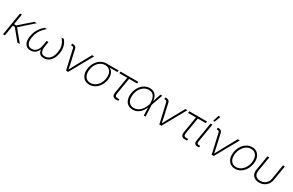

<svg xmlns="http://www.w3.org/2000/svg" viewBox="205 -2286 5861 3841"><g transform="rotate(30 3135.0 -366.0)"><path d="M163.1 -529.3 75.7 0H32.2L119.6 -529.3ZM507.3 -529.3 186.5 -246.1H95.2L102.1 -286.6H174.8L450.7 -529.3ZM365.2 0 157.2 -252.9 192.4 -279.3 420.9 0Z M668.9 6.3Q609.4 6.3 571.5 -23.4Q533.7 -53.2 520.3 -108.4Q506.8 -163.6 519.5 -238.3Q531.7 -311 559.1 -366.5Q586.4 -421.9 621.3 -462.2Q656.2 -502.4 689.9 -529.3H742.2Q707 -500.5 670.2 -460.9Q633.3 -421.4 604.2 -366.9Q575.2 -312.5 563 -238.3Q547.9 -144.5 574.7 -89.1Q601.6 -33.7 673.3 -33.7Q740.2 -33.7 781.7 -81.5Q823.2 -129.4 836.9 -213.9L854.5 -320.8H897.5L879.9 -213.9Q865.7 -129.4 887.9 -81.5Q910.2 -33.7 977.5 -33.7Q1050.3 -33.7 1098.1 -89.1Q1146 -144.5 1161.1 -238.3Q1173.3 -312.5 1162.4 -366.9Q1151.4 -421.4 1127.7 -460.9Q1104 -500.5 1078.6 -529.3H1130.9Q1155.8 -502.4 1177.2 -461.9Q1198.7 -421.4 1207.8 -366Q1216.8 -310.5 1205.1 -238.3Q1192.4 -163.1 1161.1 -108.2Q1129.9 -53.2 1082.5 -23.4Q1035.2 6.3 974.6 6.3Q924.8 6.3 895.3 -13.4Q865.7 -33.2 853.3 -66.7Q840.8 -100.1 841.3 -140.6H849.6Q836.9 -99.6 813.2 -66.2Q789.6 -32.7 753.9 -13.2Q718.3 6.3 668.9 6.3Z M1488.8 0 1384.3 -457.5Q1379.9 -475.6 1366.9 -483.4Q1354 -491.2 1330.6 -491.2H1318.8L1325.7 -530.8H1336.9Q1376 -530.8 1397.9 -516.4Q1419.9 -502 1426.3 -472.2L1491.2 -182.6Q1500 -144 1507.6 -104.5Q1515.1 -64.9 1522.9 -26.4H1510.7Q1531.7 -64.9 1552 -104.2Q1572.3 -143.6 1593.8 -182.6L1785.6 -529.3H1833L1537.1 0Z M2028.3 10.3Q1960 10.3 1913.3 -24.4Q1866.7 -59.1 1847.2 -120.1Q1827.6 -181.2 1840.8 -260.3Q1854 -339.4 1893.8 -399.9Q1933.6 -460.4 1991.7 -494.9Q2049.8 -529.3 2117.7 -529.3H2397.5L2390.6 -489.7H2178.2L2114.3 -488.8Q2057.6 -488.8 2009.5 -459.5Q1961.4 -430.2 1928.5 -378.7Q1895.5 -327.1 1884.8 -260.3Q1873.5 -193.4 1887.7 -141.4Q1901.9 -89.4 1938.5 -59.8Q1975.1 -30.3 2031.7 -30.3Q2088.4 -30.3 2136.2 -59.8Q2184.1 -89.4 2217 -141.4Q2250 -193.4 2260.7 -260.3Q2272 -327.1 2257.8 -378.7Q2243.7 -430.2 2207 -459.5Q2170.4 -488.8 2114.3 -488.8L2114.7 -512.2Q2164.6 -512.2 2204.1 -494.6Q2243.7 -477.1 2269.3 -443.8Q2294.9 -410.6 2304.4 -363.5Q2314 -316.4 2304.2 -257.3Q2291.5 -179.7 2251.7 -119.4Q2211.9 -59.1 2154.1 -24.4Q2096.2 10.3 2028.3 10.3Z M2656.2 2Q2599.6 5.9 2573.7 -23.7Q2547.9 -53.2 2556.6 -108.4L2619.6 -488.8H2436.5L2443.4 -529.3H2853L2846.2 -488.8H2663.1L2600.6 -111.3Q2594.2 -71.8 2609.9 -53.2Q2625.5 -34.7 2663.6 -38.1Q2671.9 -38.1 2680.9 -38.8Q2689.9 -39.6 2698.7 -40L2696.3 -1Q2687 0 2677 0.7Q2667 1.5 2656.2 2Z M3030.8 10.3Q2961.4 10.3 2914.8 -24.9Q2868.2 -60.1 2849.1 -121.8Q2830.1 -183.6 2843.3 -263.7Q2856.9 -343.8 2896.2 -405.3Q2935.5 -466.8 2993.4 -502Q3051.3 -537.1 3119.6 -537.1Q3166 -537.1 3200.2 -521.5Q3234.4 -505.9 3256.8 -477.3Q3279.3 -448.7 3290.8 -410.2Q3302.2 -371.6 3303.2 -325.2H3317.4L3313.5 -267.6L3326.2 0H3284.2L3274.9 -284.7Q3273.4 -332 3264.2 -371.1Q3254.9 -410.2 3236.6 -438.2Q3218.3 -466.3 3189.2 -481.4Q3160.2 -496.6 3118.2 -496.6Q3062.5 -496.6 3013.9 -467Q2965.3 -437.5 2932.1 -385Q2898.9 -332.5 2887.2 -263.2Q2876 -194.3 2889.6 -141.8Q2903.3 -89.4 2939.7 -60.1Q2976.1 -30.8 3032.7 -30.8Q3072.8 -30.8 3108.4 -45.2Q3144 -59.6 3173.8 -87.2Q3203.6 -114.7 3227.3 -153.6Q3251 -192.4 3267.6 -240.7L3364.3 -529.3H3406.7L3312.5 -263.2L3297.4 -202.1H3283.7Q3267.1 -154.3 3242.2 -115.2Q3217.3 -76.2 3185.1 -47.9Q3152.8 -19.5 3114 -4.6Q3075.2 10.3 3030.8 10.3Z M3643.1 0 3538.6 -457.5Q3534.2 -475.6 3521.2 -483.4Q3508.3 -491.2 3484.9 -491.2H3473.1L3480 -530.8H3491.2Q3530.3 -530.8 3552.2 -516.4Q3574.2 -502 3580.6 -472.2L3645.5 -182.6Q3654.3 -144 3661.9 -104.5Q3669.4 -64.9 3677.2 -26.4H3665Q3686 -64.9 3706.3 -104.2Q3726.6 -143.6 3748 -182.6L3939.9 -529.3H3987.3L3691.4 0Z M4244.1 2Q4187.5 5.9 4161.6 -23.7Q4135.7 -53.2 4144.5 -108.4L4207.5 -488.8H4024.4L4031.2 -529.3H4440.9L4434.1 -488.8H4251L4188.5 -111.3Q4182.1 -71.8 4197.8 -53.2Q4213.4 -34.7 4251.5 -38.1Q4259.8 -38.1 4268.8 -38.8Q4277.8 -39.6 4286.6 -40L4284.2 -1Q4274.9 0 4264.9 0.7Q4254.9 1.5 4244.1 2Z M4540.5 1Q4487.3 3.9 4464.1 -19.8Q4440.9 -43.5 4449.2 -96.7L4521 -529.3H4564.5L4493.7 -101.6Q4487.3 -63 4501 -49.6Q4514.6 -36.1 4549.3 -39.1Q4553.7 -39.6 4556.6 -39.6Q4559.6 -39.6 4563 -40L4561 -1Q4556.6 -0.5 4551.3 0Q4545.9 0.5 4540.5 1ZM4539.1 -600.6 4581.5 -742.2H4627L4571.8 -600.6Z M4853 0 4748.5 -457.5Q4744.1 -475.6 4731.2 -483.4Q4718.3 -491.2 4694.8 -491.2H4683.1L4689.9 -530.8H4701.2Q4740.2 -530.8 4762.2 -516.4Q4784.2 -502 4790.5 -472.2L4855.5 -182.6Q4864.3 -144 4871.8 -104.5Q4879.4 -64.9 4887.2 -26.4H4875Q4896 -64.9 4916.3 -104.2Q4936.5 -143.6 4958 -182.6L5149.9 -529.3H5197.3L4901.4 0Z M5395 10.3Q5335.4 10.3 5291.7 -17.1Q5248 -44.4 5224.6 -93Q5201.2 -141.6 5201.2 -205.6Q5201.2 -267.6 5221.2 -326.9Q5241.2 -386.2 5278.6 -433.6Q5315.9 -481 5367.4 -509.3Q5418.9 -537.6 5481 -537.6Q5540.5 -537.6 5583.7 -510.3Q5627 -482.9 5650.6 -434.3Q5674.3 -385.7 5674.3 -321.3Q5674.3 -259.3 5654.1 -200Q5633.8 -140.6 5596.7 -93.3Q5559.6 -45.9 5508.3 -17.8Q5457 10.3 5395 10.3ZM5396 -30.3Q5449.2 -30.3 5492.4 -55.4Q5535.6 -80.6 5566.7 -122.6Q5597.7 -164.6 5614.3 -216.3Q5630.9 -268.1 5630.9 -321.3Q5630.9 -374 5613.3 -413.6Q5595.7 -453.1 5562 -475.1Q5528.3 -497.1 5480 -497.1Q5427.7 -497.1 5384.5 -472.2Q5341.3 -447.3 5310.1 -405.5Q5278.8 -363.8 5261.5 -311.8Q5244.1 -259.8 5244.1 -205.6Q5244.1 -127 5283.9 -78.6Q5323.7 -30.3 5396 -30.3Z M5949.2 8.3Q5890.1 8.3 5847.9 -15.6Q5805.7 -39.6 5786.6 -83.3Q5767.6 -127 5777.3 -186L5834 -529.3H5877.4L5820.8 -187.5Q5813 -139.6 5827.1 -104.7Q5841.3 -69.8 5874 -51.3Q5906.7 -32.7 5953.6 -32.7Q6001 -32.7 6039.6 -51.3Q6078.1 -69.8 6104 -104.7Q6129.9 -139.6 6137.7 -187.5L6194.3 -529.3H6237.8L6181.2 -186Q6171.4 -127.4 6139.2 -83.5Q6106.9 -39.6 6058.1 -15.6Q6009.3 8.3 5949.2 8.3Z"/></g></svg>

Font: Inter 24pt ExtraLight
Style: Italic
Weight: 250
Italic angle: -9.3988°
Version: Version 4.001;git-66647c0bb